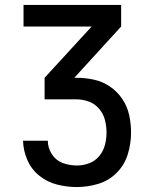

<svg xmlns="http://www.w3.org/2000/svg" viewBox="-20 -550 616 775"><path d="M290 205Q334 205 377 192Q420 179 451.5 147Q483 115 496 72Q509 29 509 -15Q509 -50 501.5 -85Q494 -120 474 -150Q454 -180 424 -200.5Q394 -221 359 -228.5Q324 -236 288 -236H280L469 -443V-530H75V-443H350L160 -236V-149H288Q314 -149 338.5 -140Q363 -131 380 -111Q397 -91 403.5 -66Q410 -41 410 -15Q410 11 403.5 35.5Q397 60 380.5 80Q364 100 340 109Q316 118 290 118Q261 118 233.5 108Q206 98 189.5 72.5Q173 47 173 18H73Q74 58 90.5 96Q107 134 139 159.5Q171 185 210.5 195Q250 205 290 205Z"/></svg>

Font: Iosevka Sparkle Medium
Style: Regular
Weight: 500
Designer: Belleve Invis
Foundry: Belleve Invis
Version: Version 4.5.0; ttfautohint (v1.8.3)